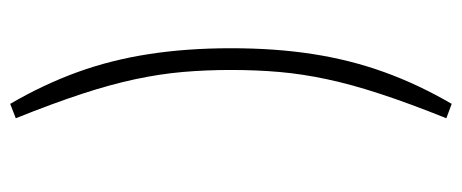

<svg xmlns="http://www.w3.org/2000/svg" viewBox="-281 -519 893 371"><g transform="rotate(90 165.5 -333.5)"><path d="M208.5 -749.5 180.7 -759.8Q143.1 -695.3 119.4 -629.6Q95.7 -564 84.5 -491.7Q73.2 -419.4 73.2 -333.5Q73.2 -248 84.5 -175Q95.7 -102.1 119.4 -36.6Q143.1 28.8 180.7 93.3L208.5 82.5Q179.7 10.7 161.4 -45.2Q143.1 -101.1 133.1 -148.2Q123 -195.3 119.1 -240Q115.2 -284.7 115.2 -333.5Q115.2 -382.8 119.1 -427.2Q123 -471.7 133.1 -518.8Q143.1 -565.9 161.4 -621.8Q179.7 -677.7 208.5 -749.5Z"/></g></svg>

Font: Pinar VF
Style: Regular
Weight: 300
Designer: Amin Abedi
Version: Version 2.000